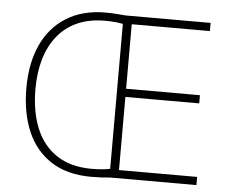

<svg xmlns="http://www.w3.org/2000/svg" viewBox="-51 -779 1008 842"><g transform="rotate(5 452.5 -357.5)"><path d="M380 -719Q406 -719 425 -717.5Q444 -716 469 -714H843V-678H499V-394H824V-358H499V-36H843V0H463Q445 2 424.5 3Q404 4 379 4Q274 4 203.5 -41.5Q133 -87 98 -168.5Q63 -250 63 -359Q63 -468 99.5 -548.5Q136 -629 207.5 -674Q279 -719 380 -719ZM382 -683Q311 -683 259 -659.5Q207 -636 172.5 -593Q138 -550 120.5 -491Q103 -432 103 -359Q103 -260 133 -186.5Q163 -113 224.5 -72Q286 -31 379 -31Q405 -31 425.5 -33Q446 -35 460 -38V-676Q447 -679 427.5 -681Q408 -683 382 -683Z"/></g></svg>

Font: Noto Sans Hebrew ExtraLight
Style: Regular
Weight: 250
Designer: Monotype Design Team
Foundry: Monotype Imaging Inc.
Version: Version 2.003